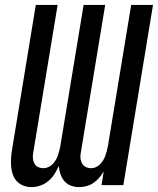

<svg xmlns="http://www.w3.org/2000/svg" viewBox="-20 -755 644 783"><path d="M108 8Q91 8 75.5 2Q60 -4 49 -15.5Q38 -27 32.5 -42.5Q27 -58 25.5 -75Q24 -92 25 -109Q26 -126 29 -144L126 -735H215L115 -129Q113 -118 114.5 -107Q116 -96 121 -87Q126 -78 136 -73.5Q146 -69 157 -69Q166 -69 176 -73Q186 -77 193.5 -84.5Q201 -92 206.5 -101Q212 -110 215.5 -119.5Q219 -129 221.5 -139Q224 -149 226 -159L321 -735H409L309 -129Q307 -118 308.5 -107Q310 -96 315.5 -87Q321 -78 330.5 -73.5Q340 -69 351 -69Q361 -69 370.5 -73Q380 -77 387.5 -84.5Q395 -92 400.5 -101Q406 -110 409.5 -119.5Q413 -129 415.5 -139Q418 -149 420 -159L515 -735H604L483 0H394L403 -56Q395 -42 384.5 -30Q374 -18 361 -9Q348 0 332.5 4Q317 8 303 8Q285 8 269 2Q253 -4 242.5 -16.5Q232 -29 226.5 -45Q221 -61 220 -78Q212 -61 202 -45Q192 -29 177 -16.5Q162 -4 144 2Q126 8 109 8Z"/></svg>

Font: Iosevka Md Ex Obl
Style: Regular
Weight: 500
Width: 7
Italic angle: -9°
Monospace: yes
Designer: Belleve Invis
Foundry: Belleve Invis
Version: Version 32.5.0; ttfautohint (v1.8.4)